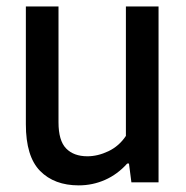

<svg xmlns="http://www.w3.org/2000/svg" viewBox="-20 -564 576 594"><path d="M60 -179.5V-544H161V-185.5Q161 -129 184.5 -104.8Q208 -80.5 250.5 -80.5Q282.5 -80.5 315.5 -96.2Q348.5 -112 369.5 -143.5V-544H470.5V0H386.5L379 -58H373.5Q343.5 -24.5 305 -7.5Q266.5 9.5 223.5 9.5Q148 9.5 104 -35.2Q60 -80 60 -179.5Z"/></svg>

Font: Encode Sans Semi Condensed Medium
Style: Regular
Weight: 500
Width: 4
Designer: Multiple Designers
Foundry: Impallari Type
Version: Version 2.000